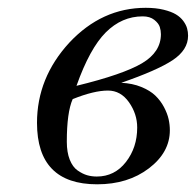

<svg xmlns="http://www.w3.org/2000/svg" viewBox="-20 -462 504 494"><path d="M333 -133.8Q333 -168.9 311.8 -199Q290.5 -229 257.8 -229Q221.7 -229 167 -207Q151.9 -172.9 151.9 -97.2Q151.9 -70.3 159.4 -51.3Q167 -32.2 179.7 -23.4Q192.4 -14.6 204.1 -11.2Q215.8 -7.8 229 -7.8Q274.9 -7.8 304 -45.2Q333 -82.5 333 -133.8ZM394 -374Q394 -383.3 391.1 -392.6Q388.2 -401.9 377 -410.9Q365.7 -419.9 347.2 -419.9Q293.5 -419.9 252.2 -378.7Q210.9 -337.4 176.8 -241.2Q296.9 -270.5 345.5 -299.3Q394 -328.1 394 -374ZM355 -441.9Q380.9 -441.9 400.9 -437Q420.9 -432.1 432.6 -425Q444.3 -418 451.7 -408Q459 -397.9 461.4 -388.9Q463.9 -379.9 463.9 -370.1Q463.9 -333.5 424.1 -307.1Q384.3 -280.8 292 -249Q320.8 -247.6 343.5 -238.3Q366.2 -229 379.6 -216.1Q393.1 -203.1 401.9 -186.5Q410.6 -169.9 413.8 -155.5Q417 -141.1 417 -127Q417 -69.8 363 -28.8Q309.1 12.2 230 12.2Q75.2 12.2 75.2 -146Q75.2 -261.7 158.2 -352.1Q242.2 -441.9 355 -441.9Z"/></svg>

Font: Linux Libertine G
Style: Italic
Weight: 400
Italic angle: -12°
Designer: Philipp H. Poll
Foundry: Philipp H. Poll
Version: Version 5.1.3